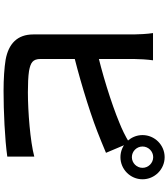

<svg xmlns="http://www.w3.org/2000/svg" viewBox="44 -914 912 1040"><g transform="rotate(90 500.0 -394.0)"><path d="M773.6 -710C773.6 -741.6 799.6 -767.8 831.3 -767.8C862.9 -767.8 889.1 -741.6 889.1 -710C889.1 -678.3 862.9 -652.3 831.3 -652.3C799.6 -652.3 773.6 -678.3 773.6 -710ZM711.7 -710C711.7 -644.2 765.5 -590.4 831.3 -590.4C897.1 -590.4 951.1 -644.2 951.1 -710C951.1 -775.8 897.1 -829.8 831.3 -829.8C765.5 -829.8 711.7 -775.8 711.7 -710ZM306.6 -766.8H159.2C164 -736.5 166.5 -685.4 166.5 -662.7C166.5 -600.6 166.5 -233.1 166.5 -118.4C166.5 -31.5 217.1 15.7 303.6 31.6C346.7 38.6 407.1 42.7 472 42.7C582.3 42.7 733.7 36 828.3 22.5V-123.7C745.8 -101.7 584.5 -89.1 479.8 -89.1C435.2 -89.1 394.2 -90.7 364.3 -95.2C319.4 -103.8 299.5 -114.9 299.5 -158.3C299.5 -233.8 299.5 -601.1 299.5 -662.7C299.5 -691.3 302.3 -736.5 306.6 -766.8ZM240.8 -459.9 241.6 -329C377.5 -360.3 573.6 -419.1 691.2 -464.7C724.4 -477.1 769.3 -496.3 807.8 -512.1L754.2 -638.9C714.6 -615.2 681 -599.1 645.1 -584.8C540.9 -541.3 369.2 -487.8 240.8 -459.9Z"/></g></svg>

Font: Source Han Sans JP VF
Style: Regular
Weight: 250
Designer: Ryoko NISHIZUKA 西塚涼子 (kana, bopomofo & ideographs); Paul D. Hunt (Latin, Greek & Cyrillic); Sandoll Communications 산돌커뮤니
Foundry: Adobe
Version: Version 2.004;hotconv 1.0.118;makeotfexe 2.5.65603